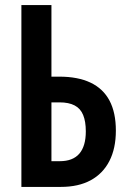

<svg xmlns="http://www.w3.org/2000/svg" viewBox="-20 -734 506 754"><path d="M64 0V-714H182V-433H213Q286 -433 335.5 -409.5Q385 -386 410 -339Q435 -292 435 -221Q435 -151 409.5 -101.5Q384 -52 336 -26Q288 0 219 0ZM215 -101Q266 -101 291.5 -130.5Q317 -160 317 -218Q317 -257 306.5 -282.5Q296 -308 273 -320Q250 -332 214 -332H182V-101Z"/></svg>

Font: Noto Sans Display ExtraCondensed SemiBold
Style: Regular
Weight: 600
Width: 2
Designer: Monotype Design Team
Foundry: Monotype Imaging Inc.
Version: Version 2.003